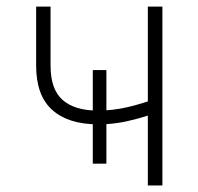

<svg xmlns="http://www.w3.org/2000/svg" viewBox="-20 -566 605 586"><path d="M279.8 -186.5Q188.5 -186.5 139.4 -230.5Q90.3 -274.4 90.3 -365.7V-545.9H134.3V-365.7Q134.3 -293 171.4 -260.7Q208.5 -228.5 278.3 -228.5Q324.7 -228.5 369.4 -239Q414.1 -249.5 460.4 -266.6V-222.7Q424.3 -210.4 394.3 -202.4Q364.3 -194.3 336.7 -190.4Q309.1 -186.5 279.8 -186.5ZM431.2 0V-545.9H475.6V0ZM263.2 -66.4V-352.1H304.7V-66.4Z"/></svg>

Font: Inter ExtraLight
Style: Regular
Weight: 250
Designer: Rasmus Andersson
Foundry: rsms
Version: Version 4.001;git-66647c0bb